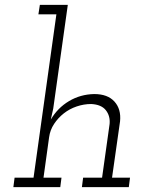

<svg xmlns="http://www.w3.org/2000/svg" viewBox="-20 -770 585 790"><path d="M322 -39H400L431 -260Q434 -293 415.5 -316.5Q397 -340 355 -342Q325 -342 295.5 -332Q266 -322 242.5 -303.5Q219 -285 202.5 -260Q186 -235 182 -205L159 -39H233L228 0H35L40 -39H118L212 -711H138L144 -750H259L199 -323L189 -278Q217 -326 264 -354Q311 -382 368 -383Q423 -383 451 -352Q479 -321 474 -271L441 -39H515L510 0H317Z"/></svg>

Font: Josefin Slab
Style: Italic
Weight: 400
Italic angle: -12°
Designer: Santiago Orozco
Foundry: Typemade
Version: Version 2.000